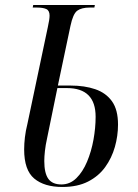

<svg xmlns="http://www.w3.org/2000/svg" viewBox="-20 -734 547 763"><path d="M228 9Q156 9 116 -24.5Q76 -58 76 -140Q76 -163 79 -188.5Q82 -214 89 -242L170 -626Q177 -657 177 -672Q177 -692 164 -698Q151 -704 127 -704H110L112 -714H357L355 -704H337Q304 -704 287 -691.5Q270 -679 260 -631L210 -394H261Q316 -394 358.5 -379.5Q401 -365 425 -331.5Q449 -298 449 -239Q449 -194 436.5 -150Q424 -106 398 -70Q372 -34 330 -12.5Q288 9 228 9ZM224 -1Q258 -1 283.5 -26Q309 -51 326 -91.5Q343 -132 351.5 -179Q360 -226 360 -270Q360 -384 246 -384H208L167 -184Q161 -157 158.5 -134Q156 -111 156 -94Q156 -46 172 -23.5Q188 -1 224 -1Z"/></svg>

Font: Noto Serif Display ExtraCondensed
Style: Italic
Weight: 400
Width: 2
Italic angle: -12°
Designer: Monotype Design Team
Foundry: Monotype Imaging Inc.
Version: Version 2.009